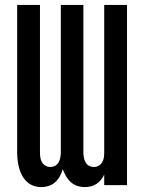

<svg xmlns="http://www.w3.org/2000/svg" viewBox="-20 -755 588 783"><path d="M148 8Q132 8 116.5 2.5Q101 -3 89.5 -14Q78 -25 70 -39.5Q62 -54 58 -69.5Q54 -85 52 -101Q50 -117 50 -133V-735H143V-133Q143 -123 144.5 -112.5Q146 -102 151.5 -93Q157 -84 166 -79Q175 -74 185 -74Q196 -74 205 -79Q214 -84 219 -93Q224 -102 226 -112.5Q228 -123 228 -133V-735H320V-133Q320 -123 322 -112.5Q324 -102 329 -93Q334 -84 343 -79Q352 -74 363 -74Q373 -74 382 -79Q391 -84 396.5 -93Q402 -102 403.5 -112.5Q405 -123 405 -133V-735H498V0H405V-43Q400 -32 392 -22Q384 -12 373.5 -5Q363 2 350.5 5Q338 8 326 8Q310 8 295 3Q280 -2 268.5 -12.5Q257 -23 249 -37Q241 -51 236 -65Q232 -51 224.5 -37Q217 -23 205.5 -12.5Q194 -2 179 3Q164 8 148 8Z"/></svg>

Font: Iosevka Semi-Condensed Medium
Style: Regular
Weight: 500
Monospace: yes
Designer: Belleve Invis
Foundry: Belleve Invis
Version: Version 27.3.5